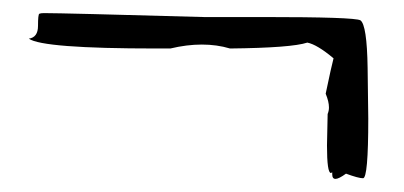

<svg xmlns="http://www.w3.org/2000/svg" viewBox="-20 -449 616 293"><path d="M492 -176Q497 -176 508 -184Q527 -177 534 -177Q542 -177 542 -268Q542 -280 541 -345.5Q540 -411 530 -418Q521 -423 382 -423H291Q76 -429 47 -429Q42 -429 40 -428Q38 -427 38 -409.5Q38 -392 24 -390Q45 -375 218 -375H240Q265 -381 288 -381Q311 -381 331 -375Q425 -376 449 -384Q464 -381 489 -360Q486 -349 477 -306Q482 -294 482 -285Q482 -280 480 -275L479 -227Q479 -185 485 -185L487 -186V-183Q487 -176 492 -176Z"/></svg>

Font: Xiaobo Songti 小帛宋体
Style: Regular
Weight: 400
Version: Version 1.501;March 17, 2024;FontCreator 14.0.0.2814 64-bit